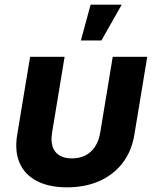

<svg xmlns="http://www.w3.org/2000/svg" viewBox="-20 -787 662 815"><path d="M264.6 8.2Q188.1 8.2 136.7 -18.5Q85.3 -45.1 63.4 -95.1Q41.5 -145 53 -215.2L107.8 -545.9H254.2L201.2 -224.6Q195.2 -188.6 203.5 -164.1Q211.8 -139.6 232.8 -127.1Q253.7 -114.6 285.1 -114.6Q317.1 -114.6 342 -127.1Q366.9 -139.6 383.2 -164.1Q399.5 -188.6 405.5 -224.6L458.5 -545.9H605L550.4 -215.2Q538.9 -145.5 500.6 -95.4Q462.2 -45.3 402 -18.6Q341.8 8.2 264.6 8.2ZM323.3 -615.1 364.6 -767.1H496.6L410.5 -615.1Z"/></svg>

Font: Adwaita Sans
Style: Italic
Weight: 400
Italic angle: -9.39999°
Designer: Rasmus Andersson
Foundry: rsms
Version: Version 4.001;git-9221beed3